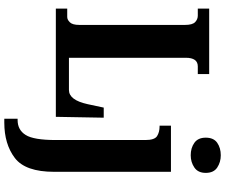

<svg xmlns="http://www.w3.org/2000/svg" viewBox="-97 -711 1048 894"><g transform="rotate(90 427.0 -264.0)"><path d="M20 0H524L528 -223H481L465 -148Q446 -61 399 -61H249V-605Q249 -661 289 -661H325V-714H20V-661H53Q70 -661 83 -648.5Q96 -636 96 -602V-109Q96 -78 84 -65.5Q72 -53 59 -53H20ZM703 -628Q735 -628 760 -645Q785 -662 785 -698Q785 -735 760 -751.5Q735 -768 703 -768Q669 -768 645 -751.5Q621 -735 621 -698Q621 -662 645 -645Q669 -628 703 -628ZM533 240H551Q651 240 715.5 191Q780 142 780 8V-536H565V-483H569Q595 -483 613.5 -471.5Q632 -460 632 -417V0Q632 103 608.5 140.5Q585 178 539 178H533Z"/></g></svg>

Font: Noto Serif ExtraCondensed Extra
Style: Regular
Weight: 800
Width: 3
Designer: Monotype Design Team
Foundry: Monotype Imaging Inc.
Version: Version 1.002